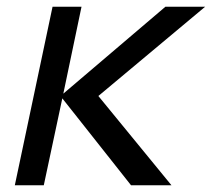

<svg xmlns="http://www.w3.org/2000/svg" viewBox="-20 -550 629 570"><path d="M24 0 136 -530H222L168 -272L471 -530H589L272 -265L489 0H369L165 -258L110 0Z"/></svg>

Font: Geist Regular
Style: Italic
Weight: 400
Italic angle: -12°
Designer: Basement.studio, Andrés Briganti, Mateo Zaragoza
Foundry: Basement.studio, Vercel, Andrés Briganti, Guido Ferreyra, Mateo Zaragoza
Version: Version 1.500; ttfautohint (v1.8.4.7-5d5b)